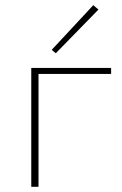

<svg xmlns="http://www.w3.org/2000/svg" viewBox="-20 -723 473 743"><path d="M196 -517 180 -530 341 -703 361 -686ZM410 -437H129V0H101V-460H410Z"/></svg>

Font: Ysabeau SC Extralight
Style: Regular
Weight: 200
Designer: Christian Thalmann (Catharsis Fonts)
Version: Version 0.003